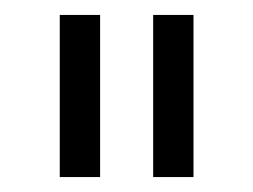

<svg xmlns="http://www.w3.org/2000/svg" viewBox="-20 -719 339 257"><path d="M60 -699H114V-482H60ZM185 -699H239V-482H185Z"/></svg>

Font: TypoPRO Montserrat
Style: Regular
Weight: 300
Designer: Julieta Ulanovsky
Foundry: Julieta Ulanovsky
Version: Version 6.001